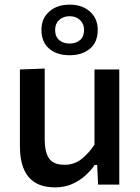

<svg xmlns="http://www.w3.org/2000/svg" viewBox="-20 -797 603 829"><path d="M218 12Q140.5 12 103.2 -33.2Q66 -78.5 66 -165.5V-497L173 -501V-194Q173 -140.5 191.8 -113Q210.5 -85.5 259.5 -85.5Q301 -85.5 332.8 -111Q364.5 -136.5 388 -172.5V-497H495V0H403.5L399.5 -85H389Q373 -61.5 348.5 -39.2Q324 -17 291.5 -2.5Q259 12 218 12ZM280 -558.5Q226 -558.5 192.5 -586.8Q159 -615 159 -668.5Q159 -717.5 192.8 -747.2Q226.5 -777 281 -777Q335 -777 368.5 -746.8Q402 -716.5 402 -668.5Q402 -614.5 368.2 -586.5Q334.5 -558.5 280 -558.5ZM280 -609Q308 -609 325.5 -624Q343 -639 343 -668Q343 -694 325.5 -710.5Q308 -727 281 -727Q253 -727 235.5 -710.8Q218 -694.5 218 -668Q218 -639 235.5 -624Q253 -609 280 -609Z"/></svg>

Font: Heraclito Medium
Style: Regular
Weight: 500
Designer: Kostas Bartsokas (font) & Cristiano Sobral (main changes)
Foundry: Kostas Bartsokas (font) & Cristiano Sobral (main changes)
Version: Version 1.00;July 8, 2020;FontCreator 13.0.0.2655 64-bit